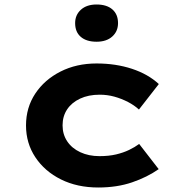

<svg xmlns="http://www.w3.org/2000/svg" viewBox="-20 -824 810 854"><path d="M417.1 10Q323.5 10 251.1 -26Q178.7 -62 137.2 -124.6Q95.7 -187.1 95.7 -265.9Q95.7 -345.6 136.9 -407.7Q178.1 -469.7 249.1 -505.7Q320 -541.7 409.6 -541.7Q494.8 -541.7 566.9 -518Q638.9 -494.2 686.4 -450.2L598 -336.8Q577.8 -355.5 549.4 -370.3Q520.9 -385.1 489.2 -394Q457.5 -402.8 423.4 -402.8Q373.4 -402.8 336.2 -385.3Q298.9 -367.9 278.6 -337.4Q258.3 -307 258.3 -266.4Q258.3 -226.5 278.9 -195.5Q299.6 -164.4 337.1 -147Q374.6 -129.5 422.7 -129.5Q463.8 -129.5 496.2 -137.1Q528.6 -144.8 554.2 -157.1Q579.7 -169.4 599 -183.7L685.8 -71.7Q634.9 -36 567.7 -13Q500.5 10 417.1 10ZM409.6 -638.4Q364.6 -638.4 339.4 -660Q314.2 -681.6 314.2 -721.2Q314.2 -757.6 339.9 -780.8Q365.6 -804 409.6 -804Q454.7 -804 479.9 -782.1Q505 -760.2 505 -721.2Q505 -684.7 479.4 -661.6Q453.7 -638.4 409.6 -638.4Z"/></svg>

Font: Lexend Mega
Style: Regular
Weight: 400
Designer: Bonnie Shaver-Troup, Thomas Jockin
Foundry: Lexend
Version: Version 1.007